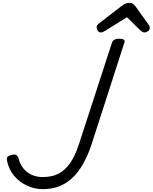

<svg xmlns="http://www.w3.org/2000/svg" viewBox="-20 -1310 1072 1349"><path d="M279 19Q225 19 171.5 -5Q118 -29 79.5 -74.5Q41 -120 29 -183Q26 -201 33.5 -209Q41 -217 60 -221Q84 -227 94.5 -221Q105 -215 111 -195Q121 -155 145 -126Q169 -97 203.5 -81.5Q238 -66 280 -66Q315 -66 345 -73Q375 -80 402.5 -96.5Q430 -113 454 -140.5Q478 -168 498.5 -208Q519 -248 537 -304L767 -1011Q772 -1025 785 -1031.5Q798 -1038 819 -1038Q841 -1038 850 -1031.5Q859 -1025 854 -1011L624 -298Q601 -228 573 -175.5Q545 -123 513 -86Q481 -49 444 -25.5Q407 -2 366 8.5Q325 19 279 19ZM687 -1082Q675 -1082 667 -1094Q659 -1106 659 -1117Q659 -1127 662.5 -1132Q666 -1137 670 -1141L833 -1267Q848 -1279 861.5 -1284.5Q875 -1290 891 -1290Q904 -1290 914 -1283Q924 -1276 933 -1264L1026 -1134Q1031 -1127 1031.5 -1121.5Q1032 -1116 1032 -1111Q1032 -1099 1019 -1090.5Q1006 -1082 997 -1082Q987 -1082 980 -1086.5Q973 -1091 965 -1098L872 -1189L718 -1093Q711 -1089 703.5 -1085.5Q696 -1082 687 -1082Z"/></svg>

Font: Playwrite IN
Style: Regular
Weight: 400
Designer: Veronika Burian, José Scaglione
Foundry: TypeTogether
Version: Version 1.002